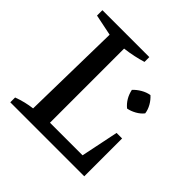

<svg xmlns="http://www.w3.org/2000/svg" viewBox="-167 -804 958 958"><g transform="rotate(45 312.5 -325.0)"><path d="M515 -267H554V0H32V-34Q59 -44 84 -50Q109 -56 134 -59L144 -589L32 -612V-650H363V-616Q337 -608 307 -601.5Q277 -595 244 -591V-68H474ZM466 -390Q428 -421 417 -473Q433 -490 455 -503Q477 -516 501 -520Q519 -504 531.5 -482Q544 -460 547 -437Q533 -419 510.5 -406.5Q488 -394 466 -390Z"/></g></svg>

Font: Piazzolla SC Medium
Style: Regular
Weight: 500
Designer: Juan Pablo del Peral
Foundry: Huerta Tipografica
Version: Version 1.330